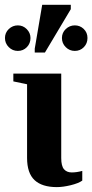

<svg xmlns="http://www.w3.org/2000/svg" viewBox="-40 -763 381 793"><path d="M194.8 9.8Q133.8 9.8 102.8 -19Q71.8 -47.9 71.8 -110.8V-415L15.1 -426.8V-459H212.9V-110.4Q212.9 -77.1 224.4 -64Q235.8 -50.8 256.3 -50.8Q276.4 -50.8 299.8 -57.1V-17.1Q284.2 -5.9 252 2Q219.7 9.8 194.8 9.8ZM269 -552.7Q247.1 -552.7 231.4 -568.4Q215.8 -584 215.8 -606Q215.8 -627.9 231.7 -643.1Q247.6 -658.2 269 -658.2Q290.5 -658.2 305.9 -643.3Q321.3 -628.4 321.3 -606Q321.3 -583.5 306.2 -568.1Q291 -552.7 269 -552.7ZM33.7 -552.7Q11.7 -552.7 -3.9 -568.4Q-19.5 -584 -19.5 -606Q-19.5 -627.9 -3.7 -643.1Q12.2 -658.2 33.7 -658.2Q55.2 -658.2 70.6 -642.6Q85.9 -627 85.9 -606Q85.9 -583.5 70.8 -568.1Q55.7 -552.7 33.7 -552.7ZM103.5 -545.9V-562L134.3 -743.2H252.4V-725.1L145.5 -545.9Z"/></svg>

Font: Liberation Serif
Style: Bold
Weight: 700
Designer: Steve Matteson
Foundry: Ascender Corporation
Version: Version 2.1.5